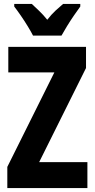

<svg xmlns="http://www.w3.org/2000/svg" viewBox="-20 -1044 479 971"><path d="M422 -93H17V-200L255 -678H22V-807H415V-700L178 -224H422ZM147 -864Q138 -882 121 -910Q104 -938 85 -965.5Q66 -993 52 -1011V-1024H141Q156 -1010 177.5 -989.5Q199 -969 219 -944Q240 -971 260.5 -990Q281 -1009 299 -1024H386V-1011Q372 -992 353.5 -965Q335 -938 318.5 -911Q302 -884 291 -864Z"/></svg>

Font: Noto Sans Kannada UI ExtraCondensed ExtraBold
Style: Regular
Weight: 800
Width: 2
Designer: Jelle Bosma - Monotype Design Team
Foundry: Monotype Imaging Inc.
Version: Version 2.005; ttfautohint (v1.8.4.7-5d5b)